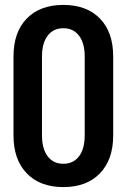

<svg xmlns="http://www.w3.org/2000/svg" viewBox="-20 -746 516 782"><path d="M441 -516V-194Q441 -96 387 -40Q333 16 238 16Q143 16 89 -40Q35 -96 35 -194V-516Q35 -615 89 -670.5Q143 -726 238 -726Q333 -726 387 -670.5Q441 -615 441 -516ZM325 -195V-516Q325 -570 302 -600.5Q279 -631 238 -631Q197 -631 174 -600.5Q151 -570 151 -516V-195Q151 -140 174 -109.5Q197 -79 238 -79Q279 -79 302 -109.5Q325 -140 325 -195Z"/></svg>

Font: Akshar Medium
Style: Regular
Weight: 500
Designer: Tall Chai
Foundry: Tall Chai
Version: Version 1.000